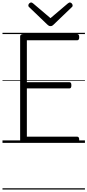

<svg xmlns="http://www.w3.org/2000/svg" viewBox="-20 -1149 703 1544"><path d="M169 0Q155 0 148.5 -5.5Q142 -11 142 -23V-856Q142 -866 149 -870.5Q156 -875 170 -875H600Q608 -875 612.5 -869.5Q617 -864 617 -850Q617 -836 612.5 -830.5Q608 -825 600 -825H196V-488H538Q546 -488 550 -482.5Q554 -477 554 -463Q554 -449 550 -443.5Q546 -438 538 -438H196V-50H600Q608 -50 612.5 -44.5Q617 -39 617 -25Q617 -11 612.5 -5.5Q608 0 600 0ZM542 -1129Q550 -1129 557 -1121.5Q564 -1114 564 -1105Q564 -1103 563.5 -1100Q563 -1097 559 -1093L411 -951Q406 -946 400.5 -942.5Q395 -939 386 -939Q377 -939 372 -942.5Q367 -946 361 -951L213 -1093Q209 -1097 208.5 -1100.5Q208 -1104 208 -1106Q208 -1115 215.5 -1122Q223 -1129 230 -1129Q235 -1129 239 -1126.5Q243 -1124 247 -1121L386 -1003L525 -1121Q530 -1124 533.5 -1126.5Q537 -1129 542 -1129ZM0 365H663V375H0ZM0 -20H663V0H0ZM0 -505H663V-500H0ZM0 -885H663V-875H0Z"/></svg>

Font: Playwrite AT Guides
Style: Regular
Weight: 400
Designer: Veronika Burian, José Scaglione
Foundry: TypeTogether
Version: Version 1.003